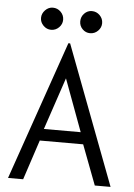

<svg xmlns="http://www.w3.org/2000/svg" viewBox="-55 -831 610 873"><g transform="rotate(5 250.0 -394.5)"><path d="M15 0 235 -634H243L483 0H411L342 -182H144L84 0ZM326 -236 238 -474 158 -236ZM187 -774Q202 -759 202 -738Q202 -718 187 -703Q172 -688 151 -688Q131 -688 116 -703Q101 -718 101 -738Q101 -758 116 -773.5Q131 -789 151 -789Q172 -789 187 -774ZM365 -774Q380 -759 380 -738Q380 -718 365 -703Q350 -688 329 -688Q309 -688 294.5 -702.5Q280 -717 280 -738Q280 -759 294.5 -774Q309 -789 329 -789Q350 -789 365 -774Z"/></g></svg>

Font: Inconsolata
Style: Regular
Weight: 400
Designer: Raph Levien, Kirill Tkachev
Foundry: Cyreal
Version: Version 1.013